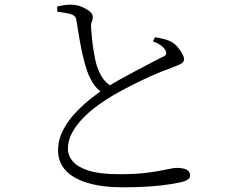

<svg xmlns="http://www.w3.org/2000/svg" viewBox="-20 -776 1040 820"><path d="M505 24Q417 24 355 5.5Q293 -13 260.5 -48Q228 -83 228 -134Q228 -181 251 -223.5Q274 -266 308.5 -301Q343 -336 376.5 -361.5Q410 -387 430 -400Q457 -417 492 -436.5Q527 -456 562 -474.5Q597 -493 626 -508Q655 -523 672 -532Q686 -537 689 -543.5Q692 -550 687 -560Q680 -574 665 -583.5Q650 -593 633 -600L642 -617Q661 -614 679 -609.5Q697 -605 709 -599Q727 -589 739.5 -574Q752 -559 759 -545.5Q766 -532 766 -522Q766 -509 748 -501Q730 -493 701 -482Q672 -472 629 -453Q586 -434 542 -411.5Q498 -389 465 -370Q436 -353 402 -329Q368 -305 338 -275Q308 -245 289 -211Q270 -177 270 -141Q270 -111 291 -86.5Q312 -62 359.5 -47Q407 -32 489 -32Q561 -32 610 -38.5Q659 -45 690 -52Q721 -59 736 -59Q751 -59 764 -56Q777 -53 784.5 -45.5Q792 -38 792 -25Q792 -16 782.5 -9.5Q773 -3 758 1Q741 5 708 10.5Q675 16 624.5 20Q574 24 505 24ZM420 -378Q394 -394 377 -421Q360 -448 351 -476Q342 -503 334 -537Q326 -571 319.5 -609.5Q313 -648 307 -685Q306 -697 301 -704Q296 -711 281 -716Q268 -720 252 -722Q236 -724 225 -726L224 -748Q244 -753 257.5 -754.5Q271 -756 284 -756Q305 -756 326 -748Q347 -740 361.5 -728.5Q376 -717 376 -706Q377 -693 372.5 -684Q368 -675 369 -658Q370 -639 373 -610Q376 -581 381 -551.5Q386 -522 392 -500Q401 -470 416.5 -445.5Q432 -421 461 -404Z"/></svg>

Font: Noto Serif SC ExtraLight Light
Style: Regular
Weight: 300
Version: Version 2.002-H1;hotconv 1.1.0;makeotfexe 2.6.0